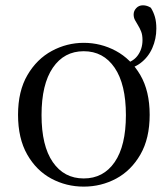

<svg xmlns="http://www.w3.org/2000/svg" viewBox="-20 -693 636 728"><path d="M297.5 14.6Q231.2 14.6 174.4 -15.9Q117.6 -46.5 83 -107.4Q48.4 -168.3 48.4 -257.8Q48.4 -347.6 84.1 -408.5Q119.7 -469.3 176.7 -500Q233.7 -530.6 297.5 -530.6Q362.2 -530.6 419.2 -500.1Q476.2 -469.5 511.9 -408.7Q547.5 -347.8 547.5 -257.8Q547.5 -168 512.4 -107.2Q477.3 -46.3 420.5 -15.8Q363.7 14.6 297.5 14.6ZM297.5 -16.4Q372 -16.4 414.7 -78.2Q457.4 -140.1 457.4 -256.6Q457.4 -373.4 414.7 -436.1Q372 -498.8 297.5 -498.8Q223.1 -498.8 180.3 -436.1Q137.5 -373.4 137.5 -256.6Q137.5 -140.1 180.3 -78.2Q223.1 -16.4 297.5 -16.4ZM437.9 -427.1V-448.5Q481 -455.1 500.7 -480.7Q520.3 -506.2 520.3 -541.1Q520.3 -560.3 515.2 -573.3Q510 -586.3 503.5 -596.8Q496.9 -607.3 491.8 -616.9Q486.7 -626.5 486.7 -638.2Q486.7 -651.7 496.7 -662.3Q506.6 -672.9 521.9 -672.9Q537.5 -672.9 552 -663.6Q562.2 -647.2 567.5 -628.6Q572.8 -610 572.8 -584.6Q572.8 -545.5 557.4 -510.6Q542 -475.7 512.2 -453.4Q482.3 -431.1 437.9 -427.1Z"/></svg>

Font: Noto Serif KR ExtraLight
Style: Regular
Weight: 200
Designer: Ryoko NISHIZUKA 西塚涼子 (kana & ideographs); Frank Grießhammer (Latin, Greek & Cyrillic); Wenlong ZHANG 张文龙 (bopomofo); San
Foundry: Adobe
Version: Version 2.002-H1;hotconv 1.1.0;makeotfexe 2.6.0